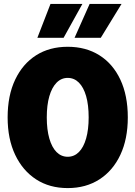

<svg xmlns="http://www.w3.org/2000/svg" viewBox="-20 -949 690 981"><path d="M326 12Q233 12 164.5 -32.5Q96 -77 57.5 -158Q19 -239 19 -349Q19 -461 57.5 -542Q96 -623 164.5 -666.5Q233 -710 326 -710Q419 -710 488 -666.5Q557 -623 595 -542Q633 -461 633 -349Q633 -239 595 -158Q557 -77 488 -32.5Q419 12 326 12ZM326 -148Q359 -148 383 -172Q407 -196 420 -241.5Q433 -287 433 -349Q433 -413 420 -458Q407 -503 383 -527Q359 -551 326 -551Q293 -551 269 -526.5Q245 -502 232 -457Q219 -412 219 -349Q219 -287 232 -241.5Q245 -196 269 -172Q293 -148 326 -148ZM171 -756 238 -929H401L305 -756ZM361 -756 438 -929H601L495 -756Z"/></svg>

Font: Azeret Mono Thin ExtraBold
Style: Regular
Weight: 800
Version: Version 1.002